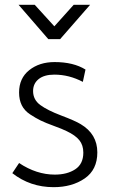

<svg xmlns="http://www.w3.org/2000/svg" viewBox="-20 -765 484 795"><path d="M229 -603H180L57 -745H124L205 -656L285 -745H353ZM31 -48 59 -90Q131 -42 207 -42Q258 -42 291.5 -64Q325 -86 325 -133Q325 -164 308.5 -184.5Q292 -205 256 -222Q238 -231 203.5 -243.5Q169 -256 148.5 -266Q128 -276 104.5 -291.5Q81 -307 70 -329.5Q59 -352 59 -382Q59 -441 101 -474.5Q143 -508 206 -508Q284 -508 334 -477L323 -426Q266 -456 205 -456Q163 -456 140 -437.5Q117 -419 117 -388Q117 -352 147 -330Q177 -308 234 -286.5Q291 -265 314 -251Q383 -210 383 -134Q383 -62 330.5 -26Q278 10 202 10Q105 10 31 -48Z"/></svg>

Font: Bellota
Style: Regular
Weight: 400
Designer: Kemie Guaida
Foundry: Kemie Guaida
Version: Version 1.000;PS 002.000;hotconv 1.0.70;makeotf.lib2.5.58329